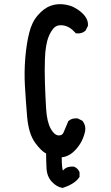

<svg xmlns="http://www.w3.org/2000/svg" viewBox="-20 -778 540 937"><path d="M283.7 138.7Q256.8 134.3 233.4 109.4Q209 84 207 42.5Q205.1 7.3 205.1 -28.8Q192.4 -35.2 179.7 -47.9Q167 -60.5 152.3 -80.1Q119.6 -124.5 112.3 -209Q105.5 -291.5 101.6 -358.9Q97.7 -426.8 103.5 -496.3Q109.4 -565.9 122.6 -617.7Q128.9 -644 139.6 -665.8Q150.4 -687.5 165.5 -704.6Q195.3 -738.8 229 -750.5Q262.7 -762.2 303.2 -754.9Q313 -752.9 322.8 -749.8Q332.5 -746.6 341.6 -741.9Q350.6 -737.3 359.4 -731.4Q368.2 -725.6 376.5 -718.3Q411.6 -688 409.2 -653.8V-651.9L408.2 -649.9L398.4 -630.4L397.5 -628.4L396 -627.4Q379.4 -612.8 353.5 -615.2L349.6 -615.7L347.2 -618.7Q318.4 -650.9 286.1 -654.3Q270 -656.2 258.5 -651.9Q247.1 -647.5 238.8 -636.7Q219.7 -612.8 210.4 -578.1Q207.5 -566.4 205.1 -552.7Q202.6 -539.1 201.2 -523.2Q199.7 -507.3 199.2 -489.7Q197.3 -436.5 199.2 -374.5Q201.2 -312 205.1 -246.6Q209 -183.6 227.5 -149.9Q245.1 -118.7 265.1 -117.2Q282.7 -115.7 289.6 -130.4Q293.9 -140.6 299.8 -154.3Q305.7 -168 312.5 -184.6L313 -186.5L314.9 -188Q331.5 -202.6 357.4 -200.2H359.4L360.8 -199.2L380.4 -189.5L382.3 -188.5L383.8 -186.5Q399.9 -165.5 395.5 -137.7Q390.1 -112.8 379.2 -90.8Q368.2 -68.8 351.1 -49.8Q335.9 -32.2 318.1 -22.2Q300.3 -12.2 281.2 -10.3Q281.7 43.5 287.1 53.7V54.2Q288.1 53.7 289.1 52.7Q290 51.8 291 50.3Q307.6 32.7 339.4 35.2H341.3L342.8 36.1Q359.9 43.5 367.2 60.5L368.2 62.5V64.5V82V85L366.7 87.4Q345.2 119.6 288.1 138.2L286.1 139.2Z"/></svg>

Font: NaikaiFont
Style: Bold
Weight: 700
Version: Version 1.89